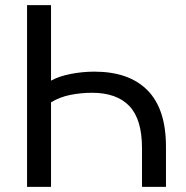

<svg xmlns="http://www.w3.org/2000/svg" viewBox="-20 -725 720 745"><path d="M85 0V-705H178V-412Q208 -429 254 -438Q300 -447 346 -447Q481 -447 552.5 -374.5Q624 -302 624 -156V0H531V-150Q531 -262 482 -313.5Q433 -365 337 -365Q295 -365 254 -357Q213 -349 178 -328V0Z"/></svg>

Font: Nunito Sans Medium
Style: Regular
Weight: 500
Designer: Vernon Adams
Foundry: Vernon Adams
Version: Version 3.101; ttfautohint (v1.8.4.7-5d5b);gftools[0.9.27]